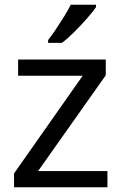

<svg xmlns="http://www.w3.org/2000/svg" viewBox="-20 -786 510 806"><path d="M431 0H39V-58L327 -468H56V-536H424V-470L140 -68H431ZM383 -756Q371 -738 346 -709.5Q321 -681 292.5 -652.5Q264 -624 240 -606H182V-618Q197 -637 214.5 -663Q232 -689 249 -716.5Q266 -744 277 -766H383Z"/></svg>

Font: Noto Znamenny Musical Notation
Style: Regular
Weight: 400
Version: Version 1.003; ttfautohint (v1.8.4.7-5d5b)